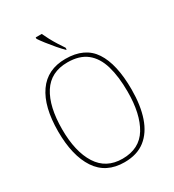

<svg xmlns="http://www.w3.org/2000/svg" viewBox="-220 -1053 1070 1184"><g transform="rotate(-30 314.5 -460.5)"><path d="M314 10Q183 10 118 -88.5Q53 -187 53 -359Q53 -535 119.5 -630Q186 -725 315 -725Q452 -725 513.5 -631.5Q575 -538 575 -358Q575 -245 547 -162.5Q519 -80 461.5 -35Q404 10 314 10ZM314 -15Q435 -15 491 -107Q547 -199 547 -358Q547 -466 524.5 -542.5Q502 -619 451 -659.5Q400 -700 315 -700Q196 -700 138.5 -610Q81 -520 81 -358Q81 -199 139.5 -107Q198 -15 314 -15ZM347 -771Q328 -789 303.5 -817.5Q279 -846 256.5 -875Q234 -904 223 -921V-931H266Q276 -909 290.5 -882Q305 -855 321.5 -829Q338 -803 351 -784V-771Z"/></g></svg>

Font: Noto Serif Ethiopic SemiCondensed Thin
Style: Regular
Weight: 100
Width: 4
Designer: Monotype Design Team
Foundry: Monotype Imaging Inc.
Version: Version 2.102; ttfautohint (v1.8.4.7-5d5b)